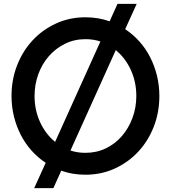

<svg xmlns="http://www.w3.org/2000/svg" viewBox="-20 -900 890 1000"><path d="M810 -400Q810 -315 781 -240.5Q752 -166 700.5 -110.5Q649 -55 578.5 -22.5Q508 10 425 10Q357 10 299 -11L258 80H158L218 -52Q177 -79 144 -116Q111 -153 88 -198Q65 -243 52.5 -294Q40 -345 40 -400Q40 -485 69 -559.5Q98 -634 149.5 -689.5Q201 -745 271.5 -777.5Q342 -810 425 -810Q492 -810 551 -789L592 -880H692L632 -748Q673 -721 706 -684Q739 -647 762 -602Q785 -557 797.5 -506Q810 -455 810 -400ZM690 -400Q690 -473 661.5 -535.5Q633 -598 583 -639L347 -116Q383 -104 425 -104Q483 -104 531.5 -127.5Q580 -151 615 -191.5Q650 -232 670 -286Q690 -340 690 -400ZM503 -684Q467 -696 425 -696Q367 -696 318.5 -672Q270 -648 234.5 -607.5Q199 -567 179.5 -513.5Q160 -460 160 -400Q160 -327 188.5 -264.5Q217 -202 267 -161Z"/></svg>

Font: Gauge Heavy
Style: Heavy
Weight: 900
Designer: Daniel Pimley
Foundry: Daniel Pimley
Version: Version 2.0